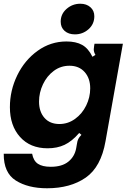

<svg xmlns="http://www.w3.org/2000/svg" viewBox="-20 -798 692 1028"><path d="M0 25H152Q159 63 183 79Q207 95 252 95Q312 95 346 67.5Q380 40 388 -5L392 -28Q394 -44 399.5 -54.5Q405 -65 416 -76L404 -86Q365 -41 325.5 -22.5Q286 -4 235 -4Q142 -4 87.5 -64.5Q33 -125 33 -224Q33 -314 72.5 -395Q112 -476 181.5 -526Q251 -576 336 -576Q387 -576 420 -557.5Q453 -539 475 -494L491 -504Q482 -519 482 -534Q482 -538 484 -552L486 -564H638L545 -42Q521 96 439 153Q357 210 232 210Q130 210 64.5 168.5Q-1 127 0 25ZM463 -325Q463 -379 433 -412.5Q403 -446 352 -446Q305 -446 268 -418.5Q231 -391 210 -346.5Q189 -302 189 -254Q189 -200 218 -167Q247 -134 298 -134Q344 -134 382 -161.5Q420 -189 441.5 -233Q463 -277 463 -325ZM305 -682Q305 -723 336.5 -750.5Q368 -778 410 -778Q443 -778 464 -759.5Q485 -741 485 -711Q485 -669 454 -641.5Q423 -614 381 -614Q347 -614 326 -632.5Q305 -651 305 -682Z"/></svg>

Font: Open Sauce Sans ExBold Italic
Style: Regular
Weight: 800
Italic angle: -10°
Designer: Alfredo Marco Pradil
Foundry: Creative Sauce Fz LLC
Version: Version 1.477